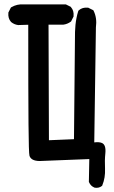

<svg xmlns="http://www.w3.org/2000/svg" viewBox="-20 -753 540 906"><path d="M424.8 131.8Q407.7 124.5 400.4 107.4L399.4 105.5V103.5L401.4 -2.4L166.5 6.8H166H165.5Q126.5 5.9 119.1 -18.1Q115.7 -29.3 114.5 -168.7Q113.3 -308.1 113.3 -636.2L66.9 -634.8H65.9H65.4Q46.9 -637.2 32.7 -648.9L32.2 -649.4L31.7 -649.9Q17.1 -666.5 19.5 -692.4V-694.3L20.5 -695.8L30.3 -715.3L31.7 -717.8L34.2 -719.2Q60.1 -734.4 92.3 -732.4H288.1H290.5L292.5 -731.4L312 -721.7L314 -720.7L314.9 -719.2Q329.6 -702.6 327.1 -676.8V-674.8L326.2 -673.3L316.4 -653.8L315.4 -651.9L313.5 -650.4Q297.9 -639.2 279.3 -636.7H278.8H278.3H209L210.9 -91.3L329.1 -96.2Q333 -553.2 334 -602.5Q334.5 -619.6 336.2 -636.2Q337.9 -652.8 341.1 -668.7Q344.2 -684.6 349.1 -700.2L350.1 -702.6L352.1 -704.6Q368.7 -719.2 394.5 -716.8H396.5L397.9 -715.8L417.5 -706.1L420.4 -704.6L421.9 -701.7Q438.5 -668 432.6 -624L424.8 -81.1Q448.7 -84 461.4 -78.1Q481 -69.3 477.1 -29.3Q473.6 3.4 475.6 43Q477.5 85.4 462.9 121.1L462.4 123L460 125Q447.3 135.3 427.7 132.8L426.3 132.3Z"/></svg>

Font: NaikaiFont
Style: Bold
Weight: 700
Version: Version 1.89